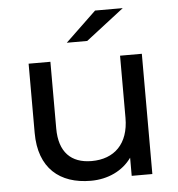

<svg xmlns="http://www.w3.org/2000/svg" viewBox="-53 -787 783 843"><g transform="rotate(-5 338.5 -365.5)"><path d="M519 -737H397L261 -607H351ZM489 -530V-256C489 -142 425 -80 325 -80C234 -80 182 -132 182 -236V-530H86V-225C86 -69 177 6 314 6C389 6 455 -25 494 -80V0H585V-530Z"/></g></svg>

Font: AWKNG-Font Medium
Style: Regular
Weight: 500
Designer: Awakening Church
Foundry: Awakening Church
Version: Version 1.700;PS 001.700;hotconv 1.0.88;makeotf.lib2.5.64775